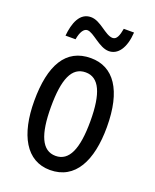

<svg xmlns="http://www.w3.org/2000/svg" viewBox="-138 -873 722 897"><g transform="rotate(20 222.5 -425.0)"><path d="M75 -671H125C131 -708 145 -730 163 -730C194 -730 241 -672 289 -672C334 -672 366 -715 371 -794H320C314 -759 305 -736 285 -736C248 -736 207 -793 158 -793C102 -793 81 -734 75 -671ZM403 -335C403 -518 337 -613 223 -613C99 -613 42 -512 42 -335C42 -167 102 -56 221 -56C346 -56 403 -168 403 -335ZM125 -335C125 -473 154 -542 223 -542C290 -542 321 -473 321 -335C321 -196 290 -127 223 -127C155 -127 125 -198 125 -335Z"/></g></svg>

Font: Noto Sans Malayalam UI ExtraCondensed
Style: Regular
Weight: 400
Width: 2
Designer: Jelle Bosma - Monotype Design Team
Foundry: Monotype Imaging Inc.
Version: Version 2.104